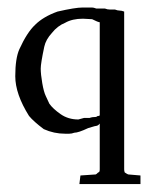

<svg xmlns="http://www.w3.org/2000/svg" viewBox="-20 -341 388 503"><path d="M185.3 -28 200 -32H214.7Q221.3 -34.7 232 -34.7Q234.7 -37.3 238 -37.3Q241.3 -37.3 241.3 -40V-282.7Q237.3 -282.7 221.3 -290.7L197.3 -292Q169.3 -292 150.7 -281.3Q130.7 -273.3 116 -254.7Q100 -237.3 96 -218.7Q86.7 -174.7 86.7 -161.3Q86.7 -146.7 90.7 -123.3Q94.7 -100 100 -89.3Q105.3 -78.7 109.3 -69.3Q118.7 -56 138.7 -42Q158.7 -28 185.3 -28ZM237.3 110.7Q241.3 110.7 241.3 102.7V-17.3Q237.3 -12 232.7 -11.3Q228 -10.7 222 -8.7Q216 -6.7 210.7 -5.3Q185.3 6.7 174.7 6.7Q168 9.3 161.3 9.3H150.7Q121.3 9.3 94.7 -2.7Q68 -22.7 56 -37.3Q20 -94.7 20 -141.3Q20 -188 30.7 -212Q50.7 -256 72 -276Q93.3 -297.3 130.7 -310.7Q177.3 -321.3 196 -321.3H221.3Q225.3 -321.3 232 -318.7H254.7Q261.3 -316 268 -316Q274.7 -316 281.3 -316Q288 -313.3 293.3 -313.3Q298.7 -313.3 305.3 -310.7V102.7Q305.3 106.7 306.7 110.7Q314.7 116 316 116L348 118.7V141.3H188L190.7 118.7L230.7 116Q232 116 237.3 110.7Z"/></svg>

Font: Peddana
Style: Regular
Weight: 400
Designer: Appaji Ambarisha Darbha
Foundry: Appaji Ambarisha Darbha
Version: Version 1.0.4; ttfautohint (v1.2.25-373a) -l 7 -r 28 -G 50 -